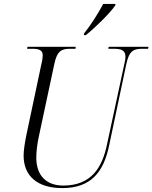

<svg xmlns="http://www.w3.org/2000/svg" viewBox="-20 -954 781 984"><path d="M411 -783 410 -774H420C471 -815 542 -885 570 -925L572 -934H509C482 -883 445 -825 411 -783ZM299 10C447 10 511 -73 539 -207L627 -624C642 -697 667 -704 711 -704H739L741 -714H537L535 -704H560C598 -704 623 -699 623 -663C623 -654 621 -640 617 -625L528 -212C504 -98 450 -3 304 -3C218 -3 166 -54 166 -146C166 -174 170 -215 180 -259L258 -624C272 -694 296 -704 339 -704H367L368 -714H121L119 -704H145C180 -704 199 -697 199 -670C199 -661 197 -644 192 -625L115 -261C107 -223 101 -181 101 -157C101 -50 174 10 299 10Z"/></svg>

Font: Noto Serif Display SemiCondensed Light
Style: Italic
Weight: 300
Width: 4
Italic angle: -12°
Designer: Monotype Design Team
Foundry: Monotype Imaging Inc.
Version: Version 2.009